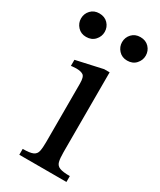

<svg xmlns="http://www.w3.org/2000/svg" viewBox="-203 -733 663 794"><g transform="rotate(30 128.0 -336.0)"><path d="M257 0H32V-28Q66 -28 80.5 -34.5Q95 -41 98.5 -57Q102 -73 102 -101V-380Q102 -412 91 -419.5Q80 -427 58 -427Q48 -427 40.5 -426Q33 -425 33 -425V-454L159 -482H185V-101Q185 -72 189 -56Q193 -40 208.5 -34Q224 -28 257 -28ZM27 -560Q2 -560 -13.5 -577Q-29 -594 -29 -616Q-29 -639 -13.5 -655.5Q2 -672 27 -672Q53 -672 68.5 -655.5Q84 -639 84 -616Q84 -594 68.5 -577Q53 -560 27 -560ZM223 -560Q198 -560 182.5 -577Q167 -594 167 -616Q167 -639 182.5 -655.5Q198 -672 223 -672Q249 -672 264.5 -655.5Q280 -639 280 -616Q280 -594 264.5 -577Q249 -560 223 -560Z"/></g></svg>

Font: STIX Two Text
Style: Regular
Weight: 400
Designer: Ross Mills, John Hudson & Paul Hanslow, Tiro Typeworks Ltd; with prior portions MicroPress Inc., and Coen Hoffman.
Foundry: Tiro Typeworks Ltd
Version: Version 2.13 b171